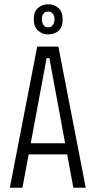

<svg xmlns="http://www.w3.org/2000/svg" viewBox="-20 -878 447 898"><path d="M26 0 154 -660H253L381 0H323L211 -606H198L85 0ZM96 -156V-208H312V-156ZM205 -717Q178 -717 158 -735Q138 -753 138 -789Q138 -824 158 -841Q178 -858 205 -858Q234 -858 253.5 -840.5Q273 -823 273 -787Q273 -750 253.5 -733.5Q234 -717 205 -717ZM205 -750Q219 -750 227 -761Q235 -772 235 -787Q235 -804 227 -814Q219 -824 205 -824Q191 -824 183.5 -814.5Q176 -805 176 -789Q176 -772 183.5 -761Q191 -750 205 -750Z"/></svg>

Font: Bricolage Grotesque Condensed ExtraLight
Style: Regular
Weight: 250
Width: 3
Designer: Mathieu Triay
Foundry: Atelier Triay
Version: Version 1.000;gftools[0.9.30]